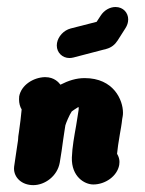

<svg xmlns="http://www.w3.org/2000/svg" viewBox="-20 -522 413 548"><path d="M345.3 -459.8C345.7 -462.1 345.9 -464.3 345.9 -466.5C345.9 -485.3 332 -502 309.6 -502C293.6 -502 277.1 -492.8 267.1 -477L255.8 -459.7L181.6 -440.7C161.7 -435.4 146 -418.1 142.7 -399.3C142.3 -396.9 142.1 -394.5 142.1 -392.2C142.1 -371.6 158.3 -356.4 178.1 -356.4C181.8 -356.4 185.7 -356.9 189.7 -357.9L284 -382.5C297.4 -386.1 307.9 -394.3 315.5 -406.1L338.1 -441.6C341.9 -447.6 344.3 -453.7 345.3 -459.8ZM20.5 -47.6 20.4 -46.7 20.3 -46.2C20.1 -44.4 20 -42.6 20 -40.8C20 -16.1 41 6.4 75.1 6.4C108.1 6.4 143.7 -19.3 150.5 -57.7L151.1 -61.4C154.4 -80.1 157.2 -100.2 160.5 -124.6C162.5 -136.5 163.8 -148.2 166.5 -164C168.1 -170.2 177.8 -193.8 184.8 -204C187.6 -206.1 194.7 -211.1 203.9 -216.7L204.6 -214.3C204.6 -214 204.7 -210.6 204.4 -208.6C202.7 -198.9 199.9 -177.8 197.1 -162.3C192.2 -134.7 186.1 -102.2 185.1 -72.3C183.6 -18.1 221 4.5 246.3 4.5C280.1 4.5 314.5 -18.8 320.3 -51.3C320.7 -54 321 -56.8 321 -59.7C321 -66.9 319.2 -74.6 314.1 -83.1C315.2 -95.6 318.3 -117.3 322.2 -139.5C324.1 -150.6 327.4 -167.9 328.8 -182.4L330.2 -190.2C330.8 -193.3 331 -196.7 331 -200.4C331 -236.3 304.5 -299.1 221.7 -299.1C197.2 -299.1 175 -291.8 152.5 -280.3C147.8 -286.4 135.1 -301.8 109.4 -301.8H107.1C74.9 -300.6 40.5 -279.2 34.7 -246.7C34.5 -245.4 34.8 -242.2 34.4 -239.5L34.4 -237.8C34.4 -227.8 36.9 -217.4 41.8 -209.6C40.5 -192.1 37.1 -167.3 34 -144.7C30.1 -121.8 33.7 -132.8 29.5 -108.6C26.9 -89.2 23.6 -70.9 20.5 -47.6Z"/></svg>

Font: TudorRose
Style: BoldOblique
Weight: 500
Version: Version 001.000